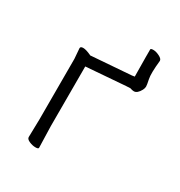

<svg xmlns="http://www.w3.org/2000/svg" viewBox="-150 -719 776 829"><g transform="rotate(30 238.0 -304.5)"><path d="M392 -417Q384 -417 373 -421H372Q362 -421 352 -420L157 -405V-107L160 -1Q160 5 145 5Q130 5 114 -2Q98 -9 98 -19L100 -108V-410L96 -461Q96 -470 110 -470Q124 -470 150 -458L151 -457L351 -472L364 -474V-478Q364 -511 363 -571V-609Q363 -614 376.5 -614Q390 -614 407 -605.5Q424 -597 424 -587Q417 -521 422.5 -495Q428 -469 428 -461Q428 -453 423 -443Q409 -417 392 -417ZM96 -461Z"/></g></svg>

Font: ToneOZ-Pinyin-WenKai-Light
Style: Light
Weight: 300
Designer: Fontworks Inc.
Foundry: ToneOZ
Version: Version 0.240331